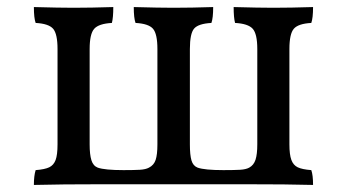

<svg xmlns="http://www.w3.org/2000/svg" viewBox="-20 -522 983 544"><path d="M81 -40Q107 -42 119.5 -48Q132 -54 137.5 -68.5Q143 -83 143 -113V-383Q143 -426 130.5 -440.5Q118 -455 81 -457Q76 -471 76 -502Q148 -500 188 -500Q237 -500 301 -502Q301 -472 297 -457Q260 -455 247 -440.5Q234 -426 234 -383V-113Q234 -84 239 -68Q244 -52 257 -47Q277 -40 330 -40Q360 -40 376.5 -41Q393 -42 402 -47Q416 -54 421 -69Q426 -84 426 -113V-383Q426 -426 413.5 -440.5Q401 -455 364 -457Q359 -471 359 -502Q431 -500 471 -500Q522 -500 584 -502Q584 -471 579 -457Q542 -455 530 -441Q518 -427 518 -383V-113Q518 -83 522.5 -67.5Q527 -52 540 -47Q560 -40 613 -40Q644 -40 660.5 -41Q677 -42 686 -47Q699 -54 704 -69.5Q709 -85 709 -113V-383Q709 -426 696 -440.5Q683 -455 646 -457Q642 -472 642 -502Q714 -500 754 -500Q803 -500 867 -502Q867 -471 862 -457Q825 -455 812.5 -440.5Q800 -426 800 -383V-113Q800 -84 805.5 -69Q811 -54 823.5 -48Q836 -42 862 -40Q867 -26 867 2Q801 0 663 0H280Q148 0 76 2Q76 -24 81 -40Z"/></svg>

Font: Vollkorn SC
Style: Regular
Weight: 400
Designer: Friedrich Althausen
Foundry: Friedrich Althausen
Version: Version 4.015